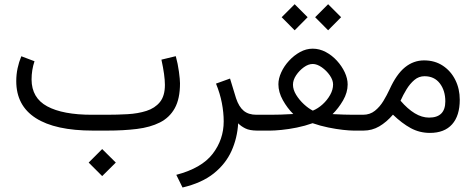

<svg xmlns="http://www.w3.org/2000/svg" viewBox="-20 -604 2202 888"><path d="M390.1 147.9 452.6 85.4 515.6 147.9 452.6 210.4ZM476.1 0H410.2Q235.4 0 145.3 -57.9Q55.2 -115.7 55.2 -229Q55.2 -259.3 61.3 -288.1Q67.4 -316.9 78.6 -343.8L139.6 -320.8Q126 -280.3 126 -236.3Q126.5 -150.9 198.5 -112.1Q270.5 -73.2 405.3 -73.2H472.7Q522 -73.2 570.1 -75.9Q618.2 -78.6 657.2 -91.1Q696.3 -103.5 719.5 -131.8Q742.7 -160.2 742.7 -211.4Q742.7 -254.9 726.6 -328.1L793 -344.2Q802.7 -309.1 807.6 -272.2Q812.5 -235.4 812.5 -218.8Q812.5 -147 788.3 -103.5Q764.2 -60.1 719.5 -37.6Q674.8 -15.1 613 -7.6Q551.3 0 476.1 0Z M1081.5 -33.7Q1077.6 34.2 1050.8 94Q1023.9 153.8 968.8 198Q913.6 242.2 824.2 263.2L795.4 204.6Q912.6 173.8 963.6 107.4Q1014.6 41 1014.6 -42.5Q1014.6 -83.5 1006.1 -127.7Q997.6 -171.9 979 -217.3L1043.9 -240.7L1071.8 -149.4Q1085 -109.9 1107.2 -91.6Q1129.4 -73.2 1166 -73.2H1185.1V0H1170.9Q1134.3 0 1114.3 -10.3Q1094.2 -20.5 1081.5 -33.7Z M1437.5 -524.4 1497.6 -584.5 1557.6 -524.4 1497.6 -463.9ZM1282.7 -524.4 1342.8 -584.5 1402.8 -524.4 1342.8 -463.9ZM1518.1 -76.2Q1543.9 -74.7 1570.3 -74Q1596.7 -73.2 1613.8 -73.2H1659.7V0H1614.7Q1597.7 0 1566.4 -3.4Q1535.2 -6.8 1498 -14.4Q1460.9 -22 1425.8 -34.2Q1390.1 -21.5 1352.3 -13.9Q1314.5 -6.3 1282.2 -3.2Q1250 0 1231 0H1165.5V-73.2H1231Q1251.5 -73.2 1278.8 -74Q1306.2 -74.7 1336.4 -76.7Q1309.1 -103.5 1288.3 -140.6Q1267.6 -177.7 1267.6 -214.4Q1267.6 -240.7 1280.8 -269.5Q1293.9 -298.3 1316.7 -323Q1339.4 -347.7 1367.7 -363.3Q1396 -378.9 1426.3 -378.9Q1457.5 -378.9 1486.6 -363.5Q1515.6 -348.1 1538.3 -323.2Q1561 -298.3 1574.5 -269.5Q1587.9 -240.7 1587.9 -213.4Q1587.9 -176.3 1566.7 -139.6Q1545.4 -103 1518.1 -76.2ZM1426.3 -308.1Q1406.2 -308.1 1385.3 -293Q1364.3 -277.8 1349.6 -255.9Q1335 -233.9 1335 -212.4Q1335 -189.5 1349.6 -165.5Q1364.3 -141.6 1385.7 -121.8Q1407.2 -102.1 1426.8 -92.3Q1450.7 -102.1 1471.9 -121.3Q1493.2 -140.6 1506.8 -164.8Q1520.5 -189 1520.5 -213.4Q1520.5 -233.4 1505.4 -255.4Q1490.2 -277.3 1468.3 -292.7Q1446.3 -308.1 1426.3 -308.1Z M1797.4 -73.7Q1767.6 -39.1 1734.1 -19.5Q1700.7 0 1661.1 0H1640.1V-73.2H1658.7Q1690.9 -73.2 1713.9 -91.6Q1736.8 -109.9 1753.2 -137Q1769.5 -164.1 1781.7 -190.4Q1813.5 -260.7 1853 -292.7Q1892.6 -324.7 1941.4 -324.7Q1991.2 -324.7 2028.3 -300Q2065.4 -275.4 2085.9 -234.1Q2106.4 -192.9 2106.4 -142.6Q2106.4 -68.8 2071 -29.1Q2035.6 10.7 1968.3 10.7Q1920.4 10.7 1879.6 -11.5Q1838.9 -33.7 1797.4 -73.7ZM1832.5 -138.2Q1865.2 -100.1 1898.2 -80.1Q1931.2 -60.1 1964.4 -60.1Q2039.6 -60.1 2039.6 -135.3Q2039.6 -185.1 2014.2 -218.3Q1988.8 -251.5 1943.4 -251.5Q1917 -251.5 1896.5 -234.1Q1876 -216.8 1860.1 -190.7Q1844.2 -164.6 1832.5 -138.2Z"/></svg>

Font: Vazir Light FD-UI
Style: Light-FD-UI
Weight: 300
Designer: Saber Rastikerdar
Foundry: Saber Rastikerdar
Version: Version 30.1.0